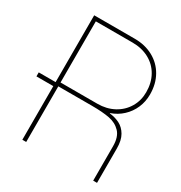

<svg xmlns="http://www.w3.org/2000/svg" viewBox="-187 -850 915 972"><g transform="rotate(30 270.5 -364.0)"><path d="M-15.6 -313.5V-336.9H90.8V-313.5ZM83 -727.5H320.3Q380.4 -727.5 427.7 -701.9Q475.1 -676.3 501.7 -629.6Q528.3 -583 528.3 -521.5Q528.3 -479.5 512.5 -442.9Q496.6 -406.2 467.5 -379.2Q438.5 -352.1 399.9 -338.9V-336.9Q432.1 -333.5 458.7 -320.1Q485.4 -306.6 502.4 -277.6Q519.5 -248.5 519.5 -200.7V0H497.1V-200.7Q497.1 -255.4 471.2 -282.5Q445.3 -309.6 404.8 -317.4Q364.3 -325.2 301.8 -325.2H105.5V0H83ZM320.3 -347.7Q374 -347.7 416.3 -370.4Q458.5 -393.1 482.2 -432.9Q505.9 -472.7 505.9 -521.5Q505.9 -576.7 482.4 -618.2Q459 -659.7 416.7 -682.4Q374.5 -705.1 320.3 -705.1H105.5V-347.7Z"/></g></svg>

Font: Intratopia Thin
Style: Regular
Weight: 100
Designer: Rasmus Andersson
Foundry: rsms
Version: Version 3.000;Glyphs 3.2.3 (3260)